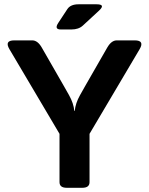

<svg xmlns="http://www.w3.org/2000/svg" viewBox="-20 -892 708 912"><path d="M269 -752Q236.3 -752 256.8 -783.2L299.8 -848.6Q314.9 -871.6 353 -871.6H439Q482.9 -871.6 450.7 -841.8L373.5 -770.5Q353.5 -752 319.3 -752ZM24.9 -658.2Q0 -700.2 47.9 -700.2H133.3Q158.7 -700.2 178.2 -666.5L282.2 -485.4Q286.6 -478 308.1 -439.7Q329.6 -401.4 333 -365.2H335Q338.4 -401.4 359.9 -439.7Q381.3 -478 385.7 -485.4L489.7 -666.5Q509.3 -700.2 534.7 -700.2H620.1Q668 -700.2 643.1 -658.2L405.3 -256.3V-26.9Q405.3 0 371.1 0H296.9Q262.7 0 262.7 -26.9V-256.3Z"/></svg>

Font: Istok
Style: Bold
Weight: 700
Designer: Andrey V. Panov
Foundry: Andrey V. Panov
Version: Version 1.0.1